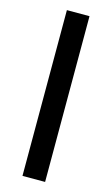

<svg xmlns="http://www.w3.org/2000/svg" viewBox="-116 -784 482 828"><g transform="rotate(15 125.0 -370.0)"><path d="M176 -740V0H75V-740Z"/></g></svg>

Font: Pathway Extreme SemiCondensed Medium
Style: Regular
Weight: 500
Width: 4
Version: Version 1.001;gftools[0.9.26]